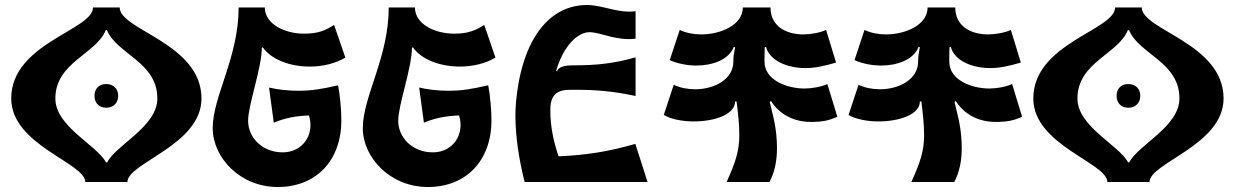

<svg xmlns="http://www.w3.org/2000/svg" viewBox="-20 -730 4952 770"><path d="M25 -335C25 -148 322 -77 322 0H491C491 -77 788 -148 788 -335C788 -557 460 -609 460 -700H353C353 -609 25 -557 25 -335ZM202 -335C202 -480 366 -513 404 -609H409C448 -513 611 -482 611 -335C611 -222 444 -148 410 -79H405C369 -148 202 -222 202 -335ZM359 -346C359 -319 375 -298 406 -298C437 -298 454 -319 454 -346C454 -372 437 -393 406 -393C375 -393 359 -372 359 -346Z M1176 -366C1133 -366 1092 -371 1059 -379L1078 -238C1123 -257 1167 -265 1219 -267C1243 -191 1194 -119 1114 -119C1032 -119 975 -178 975 -246C975 -309 1030 -458 1030 -539L1034 -540C1069 -490 1145 -463 1222 -463C1273 -463 1325 -475 1365 -499L1320 -630C1284 -608 1257 -595 1199 -595C1123 -595 1042 -633 1042 -700H937C937 -500 833 -343 833 -216C833 -99 942 20 1094 20C1247 20 1349 -85 1349 -248C1349 -286 1344 -346 1336 -388C1272 -373 1229 -366 1176 -366Z M1778 -366C1735 -366 1694 -371 1661 -379L1680 -238C1725 -257 1769 -265 1821 -267C1845 -191 1796 -119 1716 -119C1634 -119 1577 -178 1577 -246C1577 -309 1632 -458 1632 -539L1636 -540C1671 -490 1747 -463 1824 -463C1875 -463 1927 -475 1967 -499L1922 -630C1886 -608 1859 -595 1801 -595C1725 -595 1644 -633 1644 -700H1539C1539 -500 1435 -343 1435 -216C1435 -99 1544 20 1696 20C1849 20 1951 -85 1951 -248C1951 -286 1946 -346 1938 -388C1874 -373 1831 -366 1778 -366Z M2528 -153C2421 -122 2331 -108 2220 -103C2200 -163 2187 -221 2187 -290C2187 -372 2240 -370 2282 -370C2366 -370 2437 -365 2529 -345V-500C2440 -475 2371 -468 2282 -468C2242 -468 2221 -462 2214 -445H2210C2220 -478 2233 -510 2251 -536C2277 -575 2311 -601 2344 -601C2366 -601 2397 -591 2429 -583C2459 -576 2494 -570 2529 -575V-685C2495 -681 2471 -685 2442 -691C2406 -699 2368 -710 2334 -710C2240 -710 2164 -657 2114 -563C2058 -458 2047 -321 2047 -269C2047 -178 2062 -89 2084 0H2577Z M3298 -393C3275 -382 3236 -375 3207 -375C3137 -375 3046 -408 3046 -483C3046 -504 3046 -523 3047 -541L3052 -542C3067 -486 3138 -457 3210 -457C3246 -457 3282 -464 3333 -479L3293 -610C3270 -599 3231 -592 3202 -592C3132 -592 3070 -625 3070 -700H2959C2959 -629 2869 -592 2792 -592C2761 -592 2731 -598 2706 -610L2666 -489C2697 -474 2743 -467 2770 -467C2836 -467 2902 -489 2923 -542L2928 -541C2924 -521 2921 -502 2921 -483C2921 -412 2845 -372 2768 -372C2737 -372 2707 -378 2682 -390L2642 -269C2671 -252 2717 -243 2762 -243C2844 -243 2928 -270 2928 -323H2934C2940 -276 2945 -231 2945 -189C2945 -123 2929 -78 2894 0H3066C3086 -38 3096 -83 3096 -135C3096 -215 3080 -265 3067 -321L3072 -325C3115 -258 3183 -239 3242 -241C3279 -242 3307 -247 3338 -262Z M4039 -393C4016 -382 3977 -375 3948 -375C3878 -375 3787 -408 3787 -483C3787 -504 3787 -523 3788 -541L3793 -542C3808 -486 3879 -457 3951 -457C3987 -457 4023 -464 4074 -479L4034 -610C4011 -599 3972 -592 3943 -592C3873 -592 3811 -625 3811 -700H3700C3700 -629 3610 -592 3533 -592C3502 -592 3472 -598 3447 -610L3407 -489C3438 -474 3484 -467 3511 -467C3577 -467 3643 -489 3664 -542L3669 -541C3665 -521 3662 -502 3662 -483C3662 -412 3586 -372 3509 -372C3478 -372 3448 -378 3423 -390L3383 -269C3412 -252 3458 -243 3503 -243C3585 -243 3669 -270 3669 -323H3675C3681 -276 3686 -231 3686 -189C3686 -123 3670 -78 3635 0H3807C3827 -38 3837 -83 3837 -135C3837 -215 3821 -265 3808 -321L3813 -325C3856 -258 3924 -239 3983 -241C4020 -242 4048 -247 4079 -262Z M4124 -335C4124 -148 4421 -77 4421 0H4590C4590 -77 4887 -148 4887 -335C4887 -557 4559 -609 4559 -700H4452C4452 -609 4124 -557 4124 -335ZM4301 -335C4301 -480 4465 -513 4503 -609H4508C4547 -513 4710 -482 4710 -335C4710 -222 4543 -148 4509 -79H4504C4468 -148 4301 -222 4301 -335ZM4458 -346C4458 -319 4474 -298 4505 -298C4536 -298 4553 -319 4553 -346C4553 -372 4536 -393 4505 -393C4474 -393 4458 -372 4458 -346Z"/></svg>

Font: Brassia
Style: Regular
Weight: 400
Designer: Ariel Martín Pérez
Foundry: Tunera Type Foundry
Version: Version 1.600;hotconv 1.0.109;makeotfexe 2.5.65596